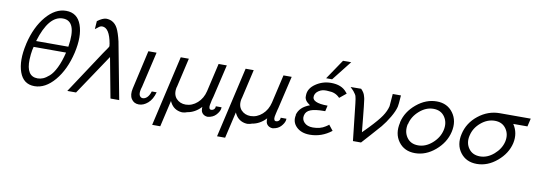

<svg xmlns="http://www.w3.org/2000/svg" viewBox="-63 -1121 4784 1708"><g transform="rotate(10 2329.0 -267.0)"><path d="M122 -346Q122 -347 122.5 -349Q123 -351 123 -352Q160 -507 242.5 -603.5Q325 -700 422 -700Q524 -700 560 -599.5Q596 -499 561 -346Q524 -188 440.5 -89.5Q357 9 259 9Q159 9 123 -91.5Q87 -192 122 -346ZM192 -334 185 -304Q178 -267 176 -218Q171 -64 275 -64Q300 -64 324 -74Q348 -84 378.5 -110.5Q409 -137 437 -194Q465 -251 485 -334ZM205 -389H496Q534 -628 405 -628Q277 -628 205 -389Z M555 0 808 -384 848 -442Q848 -444 851 -448Q855 -453 855 -458V-460Q854 -463 853.5 -467.5Q853 -472 853 -477Q828 -619 762 -619Q746 -619 731 -607Q719 -598 717 -596Q709 -589 701 -584L706 -657Q753 -692 785 -693Q812 -693 836 -682Q870 -665 889.5 -627Q909 -589 927 -513L1024 0H945L877 -363Q856 -332 758 -185Q660 -38 634 0Z M1125 -124 1204 -473H1277L1278 -472L1203 -149Q1202 -146 1200 -140L1197 -128Q1188 -89 1198 -71Q1208 -53 1227 -53Q1248 -53 1266.5 -71.5Q1285 -90 1296 -126H1340Q1322 -60 1283 -26Q1244 8 1202 8Q1157 8 1134 -28Q1111 -64 1125 -124Z M1351 166 1497 -470H1570V-469L1510 -208Q1510 -207 1509.5 -205.5Q1509 -204 1508 -203Q1493 -138 1527 -99Q1560 -63 1613 -63Q1671 -64 1717.5 -105.5Q1764 -147 1780 -214L1839 -470H1912L1913 -469L1847 -187Q1847 -185 1844.5 -176Q1842 -167 1840 -160Q1833 -136 1832 -126Q1830 -117 1826 -97Q1823 -77 1828 -67Q1832 -57 1844 -57Q1859 -57 1869.5 -67Q1880 -77 1880 -95H1932Q1932 -92 1930 -78Q1924 -52 1898 -24Q1872 4 1825 10Q1800 9 1784 -4Q1768 -17 1764 -37Q1764 -41 1763.5 -45.5Q1763 -50 1762.5 -52Q1762 -54 1762 -55Q1762 -61 1763 -69Q1708 -10 1638 1Q1622 8 1599 10Q1597 11 1585.5 9.5Q1574 8 1570 7Q1507 -7 1479 -72L1424 166Z M1937 166 2083 -470H2156V-469L2096 -208Q2096 -207 2095.5 -205.5Q2095 -204 2094 -203Q2079 -138 2113 -99Q2146 -63 2199 -63Q2257 -64 2303.5 -105.5Q2350 -147 2366 -214L2425 -470H2498L2499 -469L2433 -187Q2433 -185 2430.5 -176Q2428 -167 2426 -160Q2419 -136 2418 -126Q2416 -117 2412 -97Q2409 -77 2414 -67Q2418 -57 2430 -57Q2445 -57 2455.5 -67Q2466 -77 2466 -95H2518Q2518 -92 2516 -78Q2510 -52 2484 -24Q2458 4 2411 10Q2386 9 2370 -4Q2354 -17 2350 -37Q2350 -41 2349.5 -45.5Q2349 -50 2348.5 -52Q2348 -54 2348 -55Q2348 -61 2349 -69Q2294 -10 2224 1Q2208 8 2185 10Q2183 11 2171.5 9.5Q2160 8 2156 7Q2093 -7 2065 -72L2010 166Z M2595 -143 2593 -142Q2611 -216 2703 -249Q2699 -252 2693 -257Q2687 -262 2685 -263Q2658 -283 2653 -312V-332Q2654 -393 2716.5 -435.5Q2779 -478 2854 -478Q2950 -478 2996 -421L3007 -408L2947 -359L2944 -362Q2905 -402 2844 -402Q2801 -407 2772 -394Q2730 -374 2723 -340Q2716 -306 2750.5 -289.5Q2785 -273 2858 -273L2846 -221H2837Q2755 -221 2714.5 -205Q2674 -189 2666 -152Q2657 -115 2684 -87Q2711 -59 2762 -59Q2829 -59 2874 -89L2892 -101Q2894 -102 2895.5 -103.5Q2897 -105 2898 -106Q2899 -107 2900 -108Q2901 -109 2902 -109L2941 -60Q2853 9 2746 9Q2668 9 2624 -35Q2580 -79 2595 -143ZM2803 -511 2924 -690H2998L2857 -511Z M3031 -472Q3047 -472 3078.5 -472.5Q3110 -473 3126 -473Q3155 -444 3162 -415L3166 -401Q3168 -396 3169 -388Q3177 -332 3187 -226.5Q3197 -121 3200 -93Q3201 -95 3207.5 -101Q3214 -107 3227.5 -121Q3241 -135 3255 -149Q3328 -225 3359.5 -271.5Q3391 -318 3402 -364Q3403 -374 3411 -476H3485Q3479 -386 3475 -373Q3465 -331 3432 -275Q3399 -219 3364 -177Q3343 -152 3280 -82Q3217 -12 3208 -2H3135L3098 -337Q3097 -342 3095.5 -355Q3094 -368 3093 -374L3088 -397Q3086 -407 3079 -417L3068 -432Q3065 -438 3052 -451Z M3519 -236V-241Q3542 -338 3627 -408.5Q3712 -479 3809 -479Q3905 -479 3957 -407.5Q4009 -336 3986 -235Q3963 -136 3878.5 -64Q3794 8 3696 8Q3599 8 3547 -63Q3495 -134 3519 -236ZM3591 -236Q3590 -235 3589 -235Q3574 -166 3608.5 -115.5Q3643 -65 3712 -65Q3779 -65 3838 -116.5Q3897 -168 3913 -237Q3929 -306 3894.5 -357.5Q3860 -409 3791 -409Q3724 -409 3665 -357Q3606 -305 3591 -236Z M4076 -232Q4099 -335 4186 -404Q4273 -473 4379 -473H4658L4641 -400H4513Q4563 -325 4543 -232Q4521 -136 4436.5 -64.5Q4352 7 4254 7Q4158 7 4105.5 -62.5Q4053 -132 4076 -232ZM4149 -232 4148 -229Q4133 -162 4168 -113Q4203 -64 4271 -64Q4337 -64 4395.5 -114.5Q4454 -165 4470 -232Q4485 -299 4450 -349Q4415 -399 4348 -399Q4280 -399 4222 -349.5Q4164 -300 4149 -232Z"/></g></svg>

Font: Coval
Style: ExtraLight Italic
Weight: 200
Foundry: Context Ltd
Version: Version 001.000